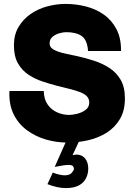

<svg xmlns="http://www.w3.org/2000/svg" viewBox="-20 -710 689 979"><path d="M324 17Q268 17 214.5 1.5Q161 -14 117.5 -46Q74 -78 49.5 -127.5Q25 -177 28 -246H203Q204 -204 223 -177Q242 -150 271.5 -137Q301 -124 332 -124Q348 -124 372 -129.5Q396 -135 415.5 -149Q435 -163 435 -187Q435 -207 422.5 -219.5Q410 -232 387.5 -240.5Q365 -249 335 -256.5Q305 -264 269 -273Q235 -282 197 -294.5Q159 -307 125.5 -329Q92 -351 71.5 -387Q51 -423 51 -479Q51 -533 74.5 -572.5Q98 -612 136 -638.5Q174 -665 221 -677.5Q268 -690 314 -690Q368 -690 418.5 -677Q469 -664 509.5 -635.5Q550 -607 574 -561Q598 -515 597 -450H429Q425 -506 397 -526Q369 -546 317 -546Q303 -546 283 -540.5Q263 -535 248 -522.5Q233 -510 233 -489Q233 -474 243.5 -464.5Q254 -455 273 -448Q292 -441 318.5 -435.5Q345 -430 377 -423Q417 -414 459 -400.5Q501 -387 537 -364Q573 -341 595 -303.5Q617 -266 617 -208Q617 -146 591.5 -103Q566 -60 524 -33.5Q482 -7 430 5Q378 17 324 17ZM222 229 249 170Q267 177 283.5 180.5Q300 184 309 184Q335 184 346 171Q357 158 357 151Q357 143 351.5 137Q346 131 330 131Q317 131 301.5 133.5Q286 136 259 141L327 -12L393 -11L350 81Q367 78 368 78Q398 78 414 98Q430 118 430 150Q430 176 418.5 199Q407 222 382 235.5Q357 249 316 249Q294 249 271 244Q248 239 222 229Z"/></svg>

Font: Teachers ExtraBold
Style: Regular
Weight: 800
Designer: Alfredo Marco Pradil, Chank Diesel
Version: Version 1.001